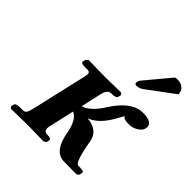

<svg xmlns="http://www.w3.org/2000/svg" viewBox="-184 -803 934 934"><g transform="rotate(45 283.5 -336.0)"><path d="M228 -71.8Q226.1 -65.9 226.1 -57.1Q226.1 -35.2 248 -35.2Q261.2 -35.2 268.6 -32Q275.9 -28.8 274.9 -22.9L272 -7.8L259.8 1Q189 -1 149.9 -1L34.2 1L25.9 -7.8L29.8 -22.9Q32.7 -35.2 62 -35.2H81.1Q93.3 -35.2 99.1 -43.5Q105 -51.8 109.9 -71.8L175.8 -357.9Q179.7 -376 180.2 -379.9Q180.2 -397 165 -397H146Q116.2 -397 119.1 -410.2L123 -423.8L133.8 -434.1Q214.8 -432.1 250 -432.1L357.9 -434.1L366.2 -423.8L362.8 -410.2Q359.9 -397 330.1 -397Q321.3 -397 315.7 -395Q310.1 -393.1 303.5 -384Q296.9 -375 293 -357.9L269 -251Q316.9 -265.1 361.8 -338.9Q427.7 -439.9 502.9 -439.9Q566.9 -439.9 566.9 -404.8Q566.9 -400.9 564.9 -393.1Q561 -377 539.6 -364Q518.1 -351.1 496.1 -351.1Q460.9 -351.1 454.1 -360.8Q454.1 -361.8 452.6 -362.8Q451.2 -363.8 451.2 -365.2Q449.2 -360.4 423.8 -316.9Q383.8 -250 331.1 -230Q407.2 -224.1 418.9 -160.2Q439.9 -35.2 461.9 -35.2H470.2Q476.1 -35.2 480.5 -34.7Q484.9 -34.2 490.5 -33.2Q496.1 -32.2 498.5 -29.5Q501 -26.9 500 -22.9L497.1 -7.8L484.9 1L397.9 0Q329.1 -1 310.1 -113.8Q294.9 -189 257.8 -203.1ZM491.2 -670.9Q497.1 -672.9 505.9 -672.9Q519 -672.9 528.1 -669.9Q537.1 -667 541 -664.1Q544.9 -661.1 549.6 -656Q554.2 -650.9 556.2 -649.9L562 -626L424.8 -523.9Q406.7 -509.8 387.2 -509.8Q375 -509.8 375 -521Q375 -532.2 386.2 -544.9Z"/></g></svg>

Font: Linux Libertine O
Style: Semibold Italic
Weight: 600
Italic angle: -11.5°
Designer: Philipp H. Poll
Foundry: Philipp H. Poll
Version: Version 5.1.2